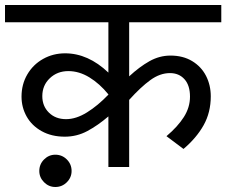

<svg xmlns="http://www.w3.org/2000/svg" viewBox="-40 -667 904 767"><path d="M0 0ZM476 -578V-362Q517 -400 557 -422.5Q597 -445 641 -445Q691 -445 727.5 -423Q764 -401 783 -364Q802 -327 802 -282Q802 -218 773.5 -167Q745 -116 693 -72L625 -123Q670 -161 694.5 -199.5Q719 -238 719 -281Q719 -326 697 -350.5Q675 -375 639 -375Q599 -375 560.5 -347Q522 -319 476 -268V0H393V-202Q351 -166 309 -143.5Q267 -121 219 -121Q166 -121 126.5 -143Q87 -165 66.5 -201.5Q46 -238 46 -281Q46 -330 69 -369.5Q92 -409 132 -431.5Q172 -454 220 -454Q312 -454 393 -377V-578H-20V-647H844V-578ZM393 -289V-290Q358 -333 317 -358Q276 -383 233 -383Q189 -383 159 -354.5Q129 -326 129 -283Q129 -243 155.5 -217Q182 -191 224 -191Q264 -191 307.5 -218Q351 -245 393 -289ZM181 -49Q208 -49 227 -30Q246 -11 246 16Q246 42 227 61Q208 80 181 80Q155 80 136 61Q117 42 117 16Q117 -11 136 -30Q155 -49 181 -49Z"/></svg>

Font: Martel Sans
Style: Regular
Weight: 400
Designer: Dan Reynolds and Mathieu Réguer
Foundry: Dan Reynolds and Mathieu Réguer
Version: Version 1.002; ttfautohint (v1.1) -l 5 -r 5 -G 72 -x 0 -D la